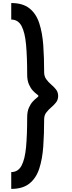

<svg xmlns="http://www.w3.org/2000/svg" viewBox="-20 -850 471 1259"><path d="M361.3 -220.7Q361.3 -245.1 347.7 -262.7Q334 -280.3 315.4 -295.9Q296.9 -311.5 283.2 -330.6Q269.5 -349.6 269.5 -376Q269.5 -471.7 263.7 -553.7Q257.8 -635.7 237.3 -698.2Q216.8 -760.7 172.9 -795.4Q128.9 -830.1 53.7 -830.1V-721.7Q98.6 -721.7 121.1 -679.7Q143.6 -637.7 150.9 -557.1Q158.2 -476.6 158.2 -361.3Q158.2 -323.2 169.4 -297.4Q180.7 -271.5 195.3 -255.9Q210 -240.2 221.2 -232.4Q232.4 -224.6 232.4 -220.7Q232.4 -216.8 221.2 -208.5Q210 -200.2 195.3 -184.6Q180.7 -168.9 169.4 -143.6Q158.2 -118.2 158.2 -80.1Q158.2 34.2 150.9 114.3Q143.6 194.3 121.1 236.3Q98.6 278.3 53.7 278.3V388.7Q128.9 388.7 172.9 353.5Q216.8 318.4 237.3 255.9Q257.8 193.4 263.7 110.4Q269.5 27.3 269.5 -67.4Q269.5 -93.8 283.2 -111.8Q296.9 -129.9 315.4 -145.5Q334 -161.1 347.7 -178.7Q361.3 -196.3 361.3 -220.7Z"/></svg>

Font: Namkio Khamti Book
Style: Bold
Weight: 800
Designer: Debbi Hosken
Foundry: SIL International
Version: Version 3.917